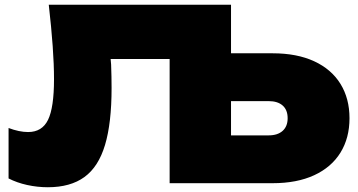

<svg xmlns="http://www.w3.org/2000/svg" viewBox="-20 -770 1506 807"><path d="M185 -750H951V-546H1126Q1228 -546 1300.5 -512.5Q1373 -479 1411 -417.5Q1449 -356 1449 -273Q1449 -190 1411 -128.5Q1373 -67 1300.5 -33.5Q1228 0 1126 0H693V-522H445Q446 -510 447 -499Q449 -447 449 -400Q449 -253 421.5 -161Q394 -69 335 -26Q276 17 181 17Q137 17 94 7.5Q51 -2 16 -20V-232Q61 -215 98 -215Q157 -215 182 -266.5Q207 -318 207 -437Q207 -499 201.5 -576Q196 -653 185 -750ZM951 -201H1109Q1147 -201 1168 -220Q1189 -239 1189 -273Q1189 -308 1168 -326.5Q1147 -345 1109 -345H951Z"/></svg>

Font: Bounded
Style: Regular
Weight: 900
Designer: Vlad Churkin
Version: Version 1.0